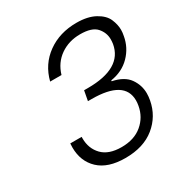

<svg xmlns="http://www.w3.org/2000/svg" viewBox="-170 -860 950 996"><g transform="rotate(-30 304.5 -362.5)"><path d="M156 -534Q179 -625 252 -677.5Q325 -730 426 -730Q493 -730 536.5 -706Q580 -682 594.5 -648Q609 -614 609 -583Q609 -566 605 -547Q594 -484 549 -438Q504 -392 434 -381L433 -376Q502 -362 531 -321Q560 -280 560 -231Q560 -212 556 -190Q540 -104 473 -49.5Q406 5 297 5Q193 5 139 -46Q85 -97 85 -180Q85 -192 86 -204H154Q154 -199 154 -195Q154 -134 192.5 -94Q231 -54 308 -54Q384 -54 431.5 -94Q479 -134 490 -196Q493 -212 493 -227Q493 -348 297 -348H275L286 -407H309Q513 -407 536 -540Q538 -554 538 -567Q538 -607 510.5 -638Q483 -669 413 -669Q345 -669 294 -633.5Q243 -598 224 -534Z"/></g></svg>

Font: Fz Poppins Light
Style: Italic
Weight: 300
Italic angle: -10°
Designer: Ninad Kale (Devanagari), Jonny Pinhorn (Latin)
Foundry: Indian Type Foundry
Version: Vit hóa bi Vntype.Com & FontZin.Com